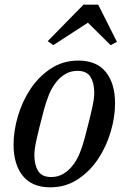

<svg xmlns="http://www.w3.org/2000/svg" viewBox="-20 -789 550 821"><path d="M199 -32Q227 -32 249.5 -45Q272 -58 290 -80.5Q308 -103 320.5 -133Q333 -163 342 -198Q355 -247 363 -279.5Q371 -312 375.5 -333.5Q380 -355 381.5 -368.5Q383 -382 383 -393Q383 -434 367 -460Q351 -486 311 -486Q283 -486 260.5 -473Q238 -460 220 -437.5Q202 -415 189.5 -384.5Q177 -354 168 -320Q155 -271 147 -238.5Q139 -206 134.5 -184.5Q130 -163 128.5 -149.5Q127 -136 127 -125Q127 -84 143 -58Q159 -32 199 -32ZM195 12Q117 12 77.5 -37Q38 -86 38 -171Q38 -229 56.5 -292Q75 -355 110 -408Q145 -461 197 -495.5Q249 -530 315 -530Q393 -530 432.5 -481Q472 -432 472 -347Q472 -289 453.5 -226Q435 -163 400 -110Q365 -57 313 -22.5Q261 12 195 12ZM184 -613 337 -769H400L480 -610L453 -596L356 -692L208 -596Z"/></svg>

Font: IBM Plex Serif Text
Style: Italic
Weight: 450
Italic angle: -14°
Designer: Mike Abbink, Paul van der Laan, Pieter van Rosmalen
Foundry: Bold Monday
Version: Version 3.001